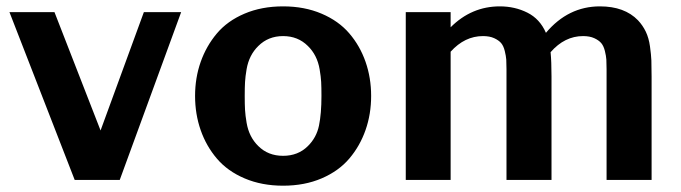

<svg xmlns="http://www.w3.org/2000/svg" viewBox="-20 -568 2150 606"><path d="M297.4 -156.2 434.1 -529.8H551.8L357.9 0H215.8L9.8 -529.8H151.9Z M994.6 -265.1Q994.6 -292 993.7 -309.3Q992.7 -326.7 988.8 -349.4Q984.9 -372.1 975.6 -390.4Q966.3 -408.7 951.7 -422.9Q920.4 -454.1 873.5 -454.1Q826.7 -454.1 795.4 -422.9Q780.8 -408.7 771.5 -390.4Q762.2 -372.1 758.3 -349.4Q754.4 -326.7 753.4 -309.3Q752.4 -292 752.4 -265.1Q752.4 -238.3 753.4 -220.9Q754.4 -203.6 758.3 -180.7Q762.2 -157.7 771.5 -139.4Q780.8 -121.1 795.4 -106.9Q826.2 -76.2 873.5 -76.2Q920.9 -76.2 951.7 -106.9Q979 -133.8 986.8 -171.6Q994.6 -209.5 994.6 -265.1ZM873.5 -547.9Q940.9 -547.9 994.9 -524.9Q1048.8 -502 1082.5 -462.6Q1116.2 -423.3 1133.8 -372.8Q1151.4 -322.3 1151.4 -265.1Q1151.4 -208 1133.8 -157.7Q1116.2 -107.4 1082.8 -67.9Q1049.3 -28.3 995.4 -5.1Q941.4 18.1 873.5 18.1Q806.2 18.1 752.2 -4.9Q698.2 -27.8 664.6 -67.4Q630.9 -106.9 613.3 -157.5Q595.7 -208 595.7 -265.1Q595.7 -322.3 613.3 -372.3Q630.9 -422.4 664.3 -462.2Q697.8 -502 751.7 -524.9Q805.7 -547.9 873.5 -547.9Z M1578.6 -350.1Q1578.6 -368.7 1577.9 -379.9Q1577.1 -391.1 1573.2 -407Q1569.3 -422.9 1561.8 -431.9Q1554.2 -440.9 1539.8 -447.5Q1525.4 -454.1 1504.4 -454.1Q1446.8 -454.1 1402.3 -404.8V0H1260.7V-529.8H1402.3V-481.9Q1468.3 -547.9 1557.6 -547.9Q1605 -547.9 1644.5 -528.1Q1684.1 -508.3 1703.1 -464.4Q1773.4 -547.9 1873.5 -547.9Q1951.2 -547.9 1993.7 -503.9Q2008.8 -487.8 2018.3 -468Q2027.8 -448.2 2031.5 -421.6Q2035.2 -395 2035.9 -377.2Q2036.6 -359.4 2036.6 -326.2V0H1894.5V-350.1Q1894.5 -368.7 1893.8 -379.9Q1893.1 -391.1 1889.2 -407Q1885.3 -422.9 1877.7 -431.9Q1870.1 -440.9 1855.7 -447.5Q1841.3 -454.1 1820.3 -454.1Q1762.2 -454.1 1717.8 -403.3Q1720.7 -373.5 1720.7 -326.2V0H1578.6Z"/></svg>

Font: Aurulent Sans
Style: Bold
Weight: 700
Version: Version 2007.05.04